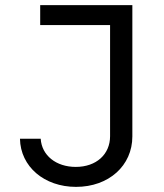

<svg xmlns="http://www.w3.org/2000/svg" viewBox="-20 -720 640 750"><path d="M58 -178C60 -69 153 10 277 10C405 10 497 -73 497 -187V-700H137V-622H410V-188C410 -117 356 -68 276 -68C199 -68 143 -113 139 -178Z"/></svg>

Font: CommitMonoNiceRocks
Style: Regular
Weight: 400
Monospace: yes
Designer: Eigil Nikolajsen
Foundry: Eigil Nikolajsen
Version: Version 1.143